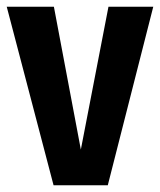

<svg xmlns="http://www.w3.org/2000/svg" viewBox="-22 -550 475 570"><path d="M433 -530 298 0H137L-2 -530H138L218 -106L300 -530Z"/></svg>

Font: Fira Sans Extra Condensed SemiBold
Style: Regular
Weight: 600
Width: 1
Designer: Carrois Corporate & Edenspiekermann AG
Foundry: Carrois Corporate GbR & Edenspiekermann AG
Version: Version 4.203